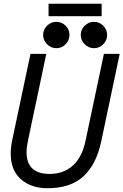

<svg xmlns="http://www.w3.org/2000/svg" viewBox="-20 -986 656 1020"><path d="M232 14Q146 14 91.5 -33.5Q37 -81 37 -170Q37 -187 39 -205Q41 -223 45 -242L142 -700H226L128 -236Q125 -220 123 -205.5Q121 -191 121 -178Q121 -62 244 -62Q318 -62 367 -106.5Q416 -151 434 -236L532 -700H616L518 -236Q492 -112 423 -49Q354 14 232 14ZM279 -730Q251 -730 230 -751Q209 -772 209 -800Q209 -829 230 -849.5Q251 -870 279 -870Q308 -870 328.5 -849.5Q349 -829 349 -800Q349 -772 328.5 -751Q308 -730 279 -730ZM479 -730Q451 -730 430 -751Q409 -772 409 -800Q409 -829 430 -849.5Q451 -870 479 -870Q508 -870 528.5 -849.5Q549 -829 549 -800Q549 -772 528.5 -751Q508 -730 479 -730ZM238 -900V-966H520V-900Z"/></svg>

Font: Space Mono
Style: Italic
Weight: 400
Italic angle: -12°
Monospace: yes
Designer: Colophon Foundry + Benjamin Critton
Foundry: Colophon Foundry & Benjamin Critton
Version: Version 1.003; ttfautohint (v1.8.4.7-5d5b)